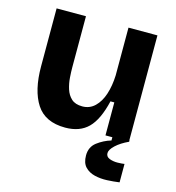

<svg xmlns="http://www.w3.org/2000/svg" viewBox="-108 -618 841 916"><g transform="rotate(15 312.0 -160.0)"><path d="M245 14Q146 14 102.5 -53Q59 -120 59 -239V-525H204V-273Q204 -251 206 -222.5Q208 -194 216.5 -167Q225 -140 244 -122.5Q263 -105 298 -105Q334 -105 359.5 -129.5Q385 -154 398.5 -195.5Q412 -237 414 -289V-525H557V0H441V-163H422Q400 -69 358.5 -27.5Q317 14 245 14ZM564 199Q536 203 503.5 204.5Q471 206 442 199Q413 192 394.5 172.5Q376 153 376 116Q376 74 407 50.5Q438 27 475 16V-7H558V0Q519 18 495.5 40Q472 62 472 79Q472 97 490.5 104Q509 111 531 110.5Q553 110 564 108Z"/></g></svg>

Font: Bricolage Grotesque 10pt Bricolage Grotesque 10pt Regular
Style: Bold
Weight: 700
Designer: Mathieu Triay
Foundry: Atelier Triay
Version: Version 1.000; ttfautohint (v1.8.4.7-5d5b);gftools[0.9.32]